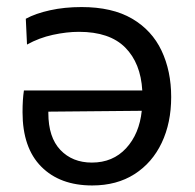

<svg xmlns="http://www.w3.org/2000/svg" viewBox="-20 -528 568 558"><path d="M248 11Q154 11 99.8 -43.8Q45.5 -98.5 45.5 -202Q45.5 -239 49.5 -265H393.5Q389 -344.5 343.8 -390Q298.5 -435.5 209.5 -435.5Q174 -435.5 133.8 -426.8Q93.5 -418 58.5 -398.5L55 -473.5Q83.5 -489 125.5 -498.2Q167.5 -507.5 217 -507.5Q306 -507.5 363.8 -473.8Q421.5 -440 449.5 -380.8Q477.5 -321.5 477.5 -246Q477.5 -171 450 -113Q422.5 -55 371 -22Q319.5 11 248 11ZM120.5 -199.5Q120.5 -129 155.5 -92.2Q190.5 -55.5 247 -55.5Q308 -55.5 346.5 -97.2Q385 -139 392 -206L120.5 -203.5Q120.5 -201.5 120.5 -199.5Z"/></svg>

Font: Commissioner
Style: Regular
Weight: 400
Designer: Kostas Bartsokas
Foundry: Kostas Bartsokas
Version: Version 1.000; ttfautohint (v1.8.3)